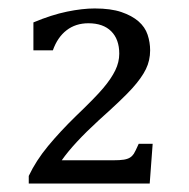

<svg xmlns="http://www.w3.org/2000/svg" viewBox="-20 -839 447 454"><path d="M247 -460Q264 -460 273 -461.5Q282 -463 287.5 -466.5Q293 -470 296.5 -475.5Q300 -481 308 -499H341L334 -405H48V-423Q65 -459 93.5 -493.5Q122 -528 160 -565Q205 -608 224 -630.5Q243 -653 252.5 -672.5Q262 -692 262 -712Q262 -746 243 -765Q224 -784 189 -784Q159 -784 137.5 -767.5Q116 -751 105 -720H59V-786Q102 -804 138.5 -811.5Q175 -819 204 -819Q242 -819 267 -810.5Q292 -802 307.5 -788.5Q323 -775 329 -757Q335 -739 335 -720Q335 -696 325 -675.5Q315 -655 293 -630.5Q271 -606 214 -555Q154 -500 126 -460Z"/></svg>

Font: Myanglish
Style: Regular
Weight: 400
Designer: KyawKyaw ( MaYenGone)
Foundry: TattooFont3D
Version: Version 1.003 December 13, 2014